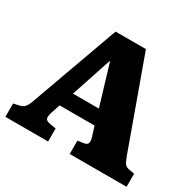

<svg xmlns="http://www.w3.org/2000/svg" viewBox="-152 -875 1070 1047"><g transform="rotate(30 383.5 -351.5)"><path d="M2 0V-84L38 -92Q57 -96 68 -107.5Q79 -119 89 -146L290 -703H481L684 -141Q695 -111 704.5 -101Q714 -91 733 -88L765 -82V0H407V-84L447 -90Q465 -93 469 -105.5Q473 -118 466 -141L447 -202H227L208 -145Q201 -123 203 -108Q205 -93 234 -88L271 -82V0ZM258 -294H421L345 -547H342Z"/></g></svg>

Font: Literata 18pt ExtraBold
Style: Regular
Weight: 800
Designer: Latin by Veronika Burian and Jose Scaglione. Greek by Irene Vlachou. Cyrillic by Vera Evstafieva.
Foundry: TypeTogether
Version: Version 3.103;gftools[0.9.29]